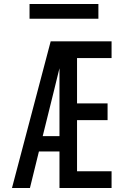

<svg xmlns="http://www.w3.org/2000/svg" viewBox="-20 -942 640 962"><path d="M40 0 234 -735H539V-651H366V-424H519V-340H366V-84H539V0H278V-183H175L130 0ZM194 -260H278V-600Q271 -573 264.5 -545.5Q258 -518 251 -490ZM128 -848V-922H473V-848Z"/></svg>

Font: Iosevka Medium Extended
Style: Regular
Weight: 500
Width: 7
Monospace: yes
Designer: Belleve Invis
Foundry: Belleve Invis
Version: Version 32.5.0; ttfautohint (v1.8.4)